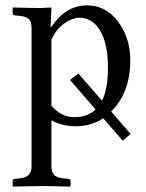

<svg xmlns="http://www.w3.org/2000/svg" viewBox="-20 -459 541 713"><path d="M170.9 -311V-66.9Q207.5 -23.9 254.9 -23.9Q305.2 -23.9 335 -52.2L240.2 -162.1L271 -186L358.9 -85Q380.9 -128.9 380.9 -208Q380.9 -296.4 352.1 -344.7Q323.2 -393.1 275.9 -393.1Q248 -393.1 217.3 -370.8Q186.5 -348.6 170.9 -311ZM170.9 -429.2 168 -358.9H170.9Q223.6 -439 303.2 -439Q373.5 -439 418.7 -378.2Q463.9 -317.4 463.9 -234.9Q463.9 -117.2 394 -45.9L393.1 -44.9L464.8 38.1L436 64L363.3 -20Q319.3 9.8 261.2 9.8Q210.9 9.8 170.9 -12.2V159.2Q170.9 180.2 180.7 190.4Q190.4 200.7 213.9 203.1L232.9 205.1Q242.2 206.1 242.2 212.9V231.9L240.2 233.9Q170.9 231.9 131.8 231.9L28.8 233.9L26.9 231.9V212.9Q26.9 206.1 35.2 205.1L54.2 203.1Q76.2 200.7 86.7 190.2Q97.2 179.7 97.2 159.2V-356Q97.2 -377.4 87.9 -387.5Q78.6 -397.5 54.2 -399.9L35.2 -401.9Q26.9 -402.8 26.9 -410.2V-429.2L28.8 -431.2Q96.7 -429.2 131.8 -429.2L168.9 -431.2Z"/></svg>

Font: Linux Libertine Display G
Style: Regular
Weight: 400
Designer: Philipp H. Poll
Foundry: Philipp H. Poll
Version: Version 5.0.9